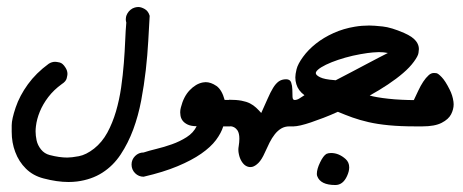

<svg xmlns="http://www.w3.org/2000/svg" viewBox="-20 -364 1334 553"><path d="M411.1 -318.4Q409.2 -286.1 407 -245.8Q404.8 -205.6 399.9 -162.1Q395 -118.7 386.7 -74.7Q378.4 -30.8 363.8 8.8Q349.1 48.3 327.6 80.8Q306.2 113.3 274.9 133.3Q243.7 153.3 202.1 158.7Q189.9 160.2 177.2 160.2Q144.5 160.2 105.5 149.9Q75.2 142.1 54.7 121.8Q34.2 101.6 23.9 73.7Q13.7 46.9 13.7 15.6Q13.7 14.2 13.7 -3.2Q13.7 -20.5 25.1 -54.4Q36.6 -88.4 60.3 -121.1Q84 -153.8 120.1 -180.2Q128.9 -186 138.7 -186Q142.6 -186 151.6 -184.1Q160.6 -182.1 168.5 -169.4Q174.3 -160.6 174.3 -150.9Q174.3 -147.5 172.1 -138.4Q169.9 -129.4 157.7 -121.6Q134.8 -105 119.1 -84.5Q103.5 -64 94.7 -42.5Q85.9 -21 83.5 -0.5Q82.5 7.3 82.5 14.6Q82.5 26.4 85.4 40.3Q88.4 54.2 98.1 66.4Q107.9 78.6 123 82.5Q150.9 89.8 173.8 89.8Q186 89.8 207 85.9Q228 82 251 64Q273.9 45.9 289.1 18.1Q304.2 -9.8 314 -43Q323.7 -76.2 328.9 -112.1Q334 -147.9 336.7 -182.4Q339.4 -216.8 340.6 -247.1Q341.8 -277.3 343.8 -298.8Q342.3 -303.7 342.3 -308.6Q342.3 -310.5 343 -315.2Q343.8 -319.8 347.2 -325.7Q350.6 -331.5 356 -335.9Q361.3 -340.3 368.2 -342.3Q373.5 -343.8 378.4 -343.8Q386.7 -343.8 397 -337.9Q407.2 -332 411.1 -318.4Z M643.1 0H623Q617.2 19 602.1 39.3Q586.9 59.6 559.6 78.6Q532.2 97.7 491.5 114.7Q450.7 131.8 393.6 145Q379.4 145 369.1 134.8Q358.9 124.5 358.9 109.9Q358.9 95.7 369.1 85.4Q379.4 75.2 393.6 75.2Q408.2 70.3 430.4 64.9Q452.6 59.6 475.3 51.5Q498 43.5 517.6 31Q537.1 18.6 546.4 -0.5Q530.8 -0.5 520.8 -5.1Q510.7 -9.8 505.4 -17.3Q500 -24.9 499.5 -34.7Q499 -37.6 499 -40.5Q499 -47.4 501 -54.7Q508.8 -85.9 526.4 -104.2Q543.9 -122.6 564 -126.5Q568.4 -127.4 572.3 -127.4Q587.4 -127.4 603.3 -116.5Q619.1 -105.5 627 -76.2H643.1Z M826.7 0H813.5Q800.3 0 790 6.1Q779.8 12.2 771.5 22.7Q763.2 33.2 756.3 46.9Q749.5 60.5 742.7 75.7Q733.9 95.7 724.4 105.2Q714.8 114.7 706.1 116.7Q703.6 117.2 700.7 117.2Q694.3 117.2 687.7 113.3Q681.2 109.4 675.8 100.6Q670.4 91.8 668 80.1Q666.5 73.7 666.5 67.4Q666.5 62.5 667.5 57.1Q669.4 45.4 669.4 35.6Q669.4 20 664.1 11.7Q655.8 -0.5 641.6 -0.5H639.6V-76.7Q661.1 -76.7 675.5 -74Q689.9 -71.3 700 -66.2Q710 -61 717.5 -54Q725.1 -46.9 732.4 -38.6Q743.2 -62 751 -80.1Q758.8 -98.1 766.4 -110.6Q773.9 -123 782.7 -129.4Q791.5 -135.7 804.2 -135.7Q815.4 -135.7 818.6 -126.5Q821.8 -117.2 822 -106Q822.3 -94.7 822.5 -85.4Q822.8 -76.2 828.1 -76.2Z M979.5 143.1Q967.8 168.9 945.8 168.9Q902.8 168.9 893.6 143.1Q892.6 140.6 892.6 136.7Q892.6 123 901.9 103.8Q911.1 84.5 920.4 79.1Q925.8 76.7 933.6 76.7Q956.1 76.7 975.6 94.2Q985.8 103.5 985.8 118.2Q985.8 129.4 979.5 143.1ZM1044.9 -88.9Q1052.7 -86.4 1066.9 -84Q1081.1 -81.5 1098.9 -79.6Q1116.7 -77.6 1136.7 -76.7Q1156.7 -75.7 1175.8 -75.7V0Q1132.3 0 1099.9 -3.2Q1067.4 -6.3 1041.7 -12.2Q1016.1 -18.1 995.1 -25.6Q974.1 -33.2 953.1 -42Q931.6 -32.2 911.9 -24.7Q892.1 -17.1 875.5 -11.5Q858.9 -5.9 845.9 -2.9Q833 0 825.2 0V-75.7Q835 -75.7 841.8 -80.1Q848.6 -84.5 856.9 -89.8Q838.9 -103 833.5 -121.6Q830.6 -130.9 830.6 -141.1Q830.6 -149.9 834.2 -164.8Q837.9 -179.7 852.8 -200.2Q867.7 -220.7 889.9 -238.3Q912.1 -255.9 940.7 -268.8Q969.2 -281.7 1002 -287.1Q1022 -290.5 1043.5 -290.5Q1056.6 -290.5 1081.8 -287.8Q1106.9 -285.2 1144 -269Q1168.5 -258.3 1178.2 -245.6Q1186.5 -234.9 1186.5 -222.7Q1186.5 -220.2 1185.3 -211.4Q1184.1 -202.6 1172.1 -186.3Q1160.2 -169.9 1141.1 -153.6Q1122.1 -137.2 1097.2 -120.6Q1072.3 -104 1044.9 -88.9ZM946.8 -132.8Q970.7 -145 993.2 -157Q1015.6 -168.9 1035.2 -179.2Q1054.7 -189.5 1070.6 -197.8Q1086.4 -206.1 1097.2 -211.4Q1085.4 -213.9 1070.8 -213.9Q1066.4 -213.9 1053.5 -212.9Q1040.5 -211.9 1018.3 -208Q996.1 -204.1 974.6 -198Q953.1 -191.9 935.3 -184.8Q917.5 -177.7 905.3 -170.2Q893.1 -162.6 890.1 -156.2Q889.6 -154.8 889.6 -153.3Q889.6 -147.5 902.1 -141.4Q914.6 -135.3 942.4 -133.3Q945.3 -133.3 946.8 -132.8Z M1274.9 -106.4Q1283.7 -89.4 1286.1 -70.8Q1286.6 -66.9 1286.6 -63.5Q1286.6 -49.3 1279.3 -34.9Q1272 -20.5 1252.2 -10.3Q1232.4 0 1196.8 0H1171.9V-75.7Q1178.2 -88.9 1184.8 -103Q1191.4 -117.2 1199 -128.7Q1206.5 -140.1 1214.8 -147.5Q1221.7 -153.8 1230 -153.8Q1231.4 -153.8 1236.6 -153.3Q1241.7 -152.8 1252.2 -141.8Q1262.7 -130.9 1274.9 -106.4Z"/></svg>

Font: DimaLatifi
Style: regular
Weight: 400
Designer: R.Balvardi
Foundry: Dima Software Group
Version: Version 1.00;January 29, 2019;FontCreator 11.5.0.2427 64-bit